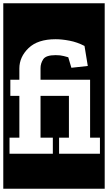

<svg xmlns="http://www.w3.org/2000/svg" viewBox="-30 -937 658 1170"><path d="M-10 213V-917H608V213ZM390 -353V-98H330V0H579V-98H519V-451H217V-522Q217 -551 233.5 -576Q250 -601 309 -601Q338 -601 358.5 -595.5Q379 -590 386 -588L405 -524L505 -535L485 -657Q441 -680 394 -689Q347 -698 309 -698Q200 -698 144 -644Q88 -590 88 -520V-451H33V-353H88V-98H28V0H292V-98H217V-353Z"/></svg>

Font: Zilla Slab Highlight
Style: Bold
Weight: 700
Designer: Typotheque Type Foundry
Foundry: Typotheque type foundry
Version: Version 1.1; 2017; ttfautohint (v1.6)